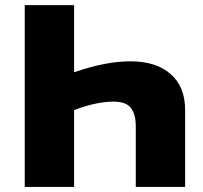

<svg xmlns="http://www.w3.org/2000/svg" viewBox="-20 -734 799 754"><path d="M77.1 -713.9H271V-450.2Q336.9 -472.7 390.6 -482.9Q444.3 -493.2 492.2 -493.2Q592.8 -493.2 649.9 -443.4Q707 -393.6 707 -301.8V0H513.2V-237.8Q513.2 -285.6 493.9 -310.3Q474.6 -335 424.8 -335Q395 -335 356.2 -327.1Q317.4 -319.3 271 -301.8V0H77.1Z"/></svg>

Font: Open Sans ExtraBold
Style: Regular
Weight: 800
Designer: Monotype Design Team
Foundry: Monotype Imaging Inc.
Version: Version 3.003; ttfautohint (v1.8.4)